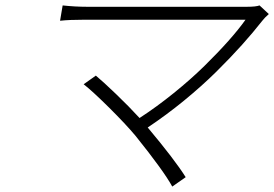

<svg xmlns="http://www.w3.org/2000/svg" viewBox="-20 -660 1015 711"><path d="M941.1 -639.9 975.5 -608Q959.5 -593.8 952.8 -584.9Q917.3 -539.8 875.9 -493.6Q834.5 -447.4 781.1 -394.5Q727.6 -341.6 661.9 -287.8Q596.2 -234 527 -187.9Q627.1 -68.5 667.6 -3.9L617.9 30.9Q586.6 -26.6 481.9 -157Q446 -199.9 384.1 -261.4Q322.1 -322.8 289.8 -348L334.9 -380Q359.7 -359.7 409.1 -312.3Q458.5 -264.9 496.8 -223Q560.7 -264.6 623.9 -315.7Q687.1 -366.8 737 -415.8Q786.9 -464.8 825.5 -508.2Q864 -551.5 889.2 -587H293.3Q236.2 -587 202.4 -583.1L212 -639.9Q258.5 -634.9 301.1 -634.9H895.2Q927.6 -634.9 941.1 -639.9Z"/></svg>

Font: Karasuma Gothic
Style: Light Italic
Weight: 300
Italic angle: 9.39998°
Designer: Rasmus Andersson / Ryoko Nishizuka
Foundry: rsms
Version: Version 1.00